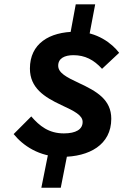

<svg xmlns="http://www.w3.org/2000/svg" viewBox="-20 -766 640 896"><path d="M268.7 -34C396 -34 499.3 -89.9 499.3 -211.7C499.3 -301.3 431 -340 349.2 -378.2C288.4 -406.5 251.6 -426.3 251.6 -459.6C251.6 -493.4 281 -508.5 322.7 -508.5C376 -508.5 417.6 -487.4 456.2 -444.8L536 -519.6C502.5 -563.6 432.3 -618 335.2 -618C208.8 -618 119.6 -561.6 119.6 -446.2C119.6 -355.9 186.5 -313 265.7 -276C328.1 -247.2 365.6 -228 365.6 -196.9C365.6 -162.2 334.2 -143.5 278 -143.5C207.6 -143.5 164.5 -178.1 125.9 -222.7L43.7 -140.3C86.6 -87.3 162.2 -34 268.7 -34ZM301.8 -574.6H391.7L424.2 -745.8H333.5L301.8 -574.6ZM173 110H263.6L302.6 -88.1H212.7L173 110Z"/></svg>

Font: Source Code Variable
Style: Italic
Weight: 400
Italic angle: -11°
Monospace: yes
Designer: Paul D. Hunt, Teo Tuominen
Foundry: Adobe Systems Incorporated
Version: Version 1.005;PS 1.0;hotconv 16.6.54;makeotf.lib2.5.65590